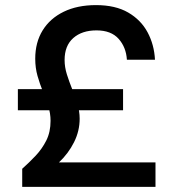

<svg xmlns="http://www.w3.org/2000/svg" viewBox="-20 -732 690 752"><path d="M67 0V-71Q94 -95 119.5 -122Q145 -149 161.5 -182Q178 -215 178 -259Q178 -288 169 -316Q160 -344 148 -373.5Q136 -403 127 -434.5Q118 -466 118 -502Q118 -566 147 -613Q176 -660 229.5 -686Q283 -712 356 -712Q432 -712 482 -683Q532 -654 558 -605.5Q584 -557 587 -498H477Q474 -547 444.5 -580Q415 -613 358 -613Q301 -613 267 -583Q233 -553 233 -497Q233 -469 242 -440.5Q251 -412 262.5 -383.5Q274 -355 283 -325.5Q292 -296 292 -267Q292 -219 270 -175Q248 -131 211 -96H589V0ZM50 -300V-383H462V-300Z"/></svg>

Font: Host Grotesk Light SemiBold
Style: Regular
Weight: 600
Version: Version 1.003